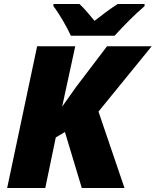

<svg xmlns="http://www.w3.org/2000/svg" viewBox="-20 -947 784 967"><path d="M337 -767H557C596 -810 658 -874 708 -916V-927H573C532 -901 493 -871 456 -842C438 -864 402 -908 380 -927H249V-916C279 -877 317 -811 337 -767ZM16 0H208L261 -255L307 -282L392 0H607L476 -385L744 -714H519L364 -510L293 -410L359 -714H167Z"/></svg>

Font: Noto Sans UI Black
Style: Italic
Weight: 900
Italic angle: -372°
Designer: Monotype Design Team
Foundry: Monotype Imaging Inc.
Version: Version 1.901